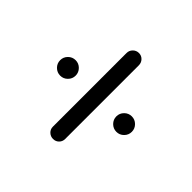

<svg xmlns="http://www.w3.org/2000/svg" viewBox="-91 -778 894 894"><g transform="rotate(-45 356.0 -331.0)"><path d="M356 -465Q335 -465 320 -480Q305 -495 305 -516Q305 -537 320 -552Q335 -567 356 -567Q377 -567 392 -552Q407 -537 407 -516Q407 -495 392 -480Q377 -465 356 -465ZM113 -291Q96 -291 84.5 -302.5Q73 -314 73 -331Q73 -348 84.5 -360Q96 -372 113 -372H598Q615 -372 627 -360Q639 -348 639 -331Q639 -314 627 -302.5Q615 -291 598 -291ZM356 -95Q335 -95 320 -110Q305 -125 305 -146Q305 -167 320 -182Q335 -197 356 -197Q377 -197 392 -182Q407 -167 407 -146Q407 -125 392 -110Q377 -95 356 -95Z"/></g></svg>

Font: Varela Round
Style: Regular
Weight: 400
Designer: Joe Prince, Avraham Cornfeld
Foundry: Joe Prince, Avraham Cornfeld
Version: Version 3.010; ttfautohint (v1.8.4.7-5d5b)